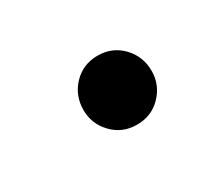

<svg xmlns="http://www.w3.org/2000/svg" viewBox="-38 -422 230 205"><g transform="rotate(-30 76.5 -319.5)"><path d="M89 -277Q71 -277 59 -289.5Q47 -302 47 -319Q47 -337 59 -349.5Q71 -362 89 -362Q107 -362 119 -349.5Q131 -337 131 -319Q131 -302 119 -289.5Q107 -277 89 -277Z"/></g></svg>

Font: DM Sans 36pt ExtraLight
Style: Italic
Weight: 250
Italic angle: -10°
Designer: Colophon Foundry, Jonny Pinhorn
Foundry: Colophon Foundry
Version: Version 4.004;gftools[0.9.30]